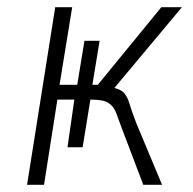

<svg xmlns="http://www.w3.org/2000/svg" viewBox="-20 -512 534 532"><path d="M55 0 133 -492H180L145 -277H194L214 -399H256L236 -277H251L427 -492H484L290 -260L278 -273Q311 -267 322 -256Q333 -245 338.5 -225.5Q344 -206 358 -170L429 0H377L317 -158Q308 -183 301.5 -200Q295 -217 281 -226.5Q267 -236 233 -236H220L234 -258L209 -104H167L186 -236H139L102 0Z"/></svg>

Font: Nunito Sans 7pt Condensed ExtraLight
Style: Italic
Weight: 250
Width: 3
Italic angle: -9°
Designer: Vernon Adams
Foundry: Vernon Adams
Version: Version 3.101;gftools[0.9.27]